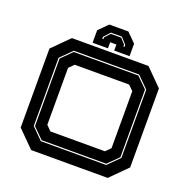

<svg xmlns="http://www.w3.org/2000/svg" viewBox="-146 -989 1107 1128"><g transform="rotate(20 407.0 -425.0)"><path d="M168 0 65 -103V-597L168 -700H646.5L749.5 -597V-103L646.5 0ZM203.5 -68.5H612.5L682 -138V-564.5L612.5 -634H203.5L134 -564.5V-138ZM206 -75.5 141 -140V-562.5L206 -627H610L675 -562.5V-140L610 -75.5ZM237 -141.5H577.5L608 -172V-528L577.5 -558.5H237L206.5 -528V-172ZM466.5 -850 522.5 -794V-716H426.5V-754H387.5V-716H291.5V-794L347.5 -850ZM440.5 -808.5H372.5L337 -770V-757H344V-769L374 -801.5H439L469 -769V-757H476V-770Z"/></g></svg>

Font: Tourney Expanded ExtraBold
Style: Regular
Weight: 800
Width: 7
Designer: Tyler Finck
Foundry: Etcetera Type Co
Version: Version 1.010; ttfautohint (v1.8.3)